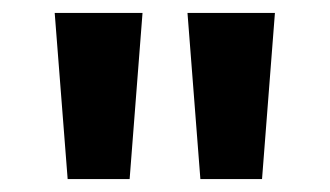

<svg xmlns="http://www.w3.org/2000/svg" viewBox="-20 -734 512 298"><path d="M85 -456.1 64.9 -713.9H201.2L181.2 -456.1ZM291 -456.1 271 -713.9H406.7L386.7 -456.1Z"/></svg>

Font: Nokora
Style: Bold
Weight: 700
Designer: Danh Hong
Version: Version 8.000; ttfautohint (v1.8.3)